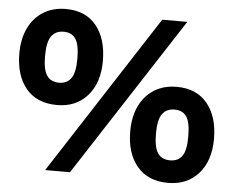

<svg xmlns="http://www.w3.org/2000/svg" viewBox="-51 -770 1020 840"><g transform="rotate(5 458.5 -350.5)"><path d="M176 0 629 -700H739L285 0ZM203 -288Q114 -288 66.5 -345Q19 -402 19 -499Q19 -563 42 -610.5Q65 -658 107 -684Q149 -710 205 -710Q292 -710 339 -652.5Q386 -595 386 -497Q386 -401 336 -344.5Q286 -288 203 -288ZM203 -386Q238 -386 256 -411.5Q274 -437 274 -497Q274 -559 257 -584.5Q240 -610 204 -610Q169 -610 150.5 -584.5Q132 -559 132 -497Q132 -437 149.5 -411.5Q167 -386 203 -386ZM716 9Q628 9 580 -48Q532 -105 532 -202Q532 -266 555 -313.5Q578 -361 620 -387Q662 -413 718 -413Q805 -413 852.5 -355.5Q900 -298 900 -200Q900 -104 850 -47.5Q800 9 716 9ZM716 -90Q752 -90 769.5 -115Q787 -140 787 -200Q787 -263 770 -288Q753 -313 717 -313Q682 -313 663.5 -288Q645 -263 645 -201Q645 -141 662.5 -115.5Q680 -90 716 -90Z"/></g></svg>

Font: REM SemiBold
Style: Regular
Weight: 600
Designer: Octavio Pardo
Foundry: Ashler Design
Version: Version 1.005;gftools[0.9.28]